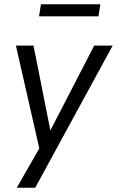

<svg xmlns="http://www.w3.org/2000/svg" viewBox="-20 -705 551 905"><path d="M59 180 174 -21 171 20 55 -490H138L221 -72H208L424 -490H511L146 180ZM164 -628 173 -685H453L444 -628Z"/></svg>

Font: Nunito Sans 10pt SemiCondensed
Style: Italic
Weight: 400
Width: 4
Italic angle: -9°
Designer: Vernon Adams
Foundry: Vernon Adams
Version: Version 3.101;gftools[0.9.27]